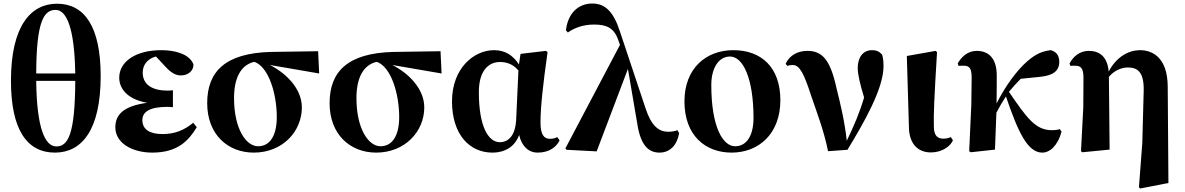

<svg xmlns="http://www.w3.org/2000/svg" viewBox="-20 -847 6708 1087"><path d="M406 -389C405 -83 364 -18 299 -18C235 -18 188 -120 185 -389ZM185 -431C186 -726 228 -791 295 -791C357 -791 402 -688 406 -431ZM303 -826C155 -826 42 -701 42 -390C42 -109 135 17 291 17C442 17 550 -109 550 -416C550 -697 458 -826 303 -826Z M1074 -152C1023 -110 970 -88 900 -88C828 -88 786 -114 786 -167C786 -213 826 -242 928 -242C938 -242 948 -241 959 -240V-336C949 -335 938 -334 929 -334C846 -334 788 -365 788 -436C788 -486 822 -517 863 -527L920 -466C948 -436 974 -420 1004 -420C1047 -420 1077 -448 1075 -483C1052 -543 967 -563 893 -563C751 -563 655 -500 655 -407C655 -350 695 -286 813 -265C683 -247 633 -201 633 -126C633 -36 730 17 842 17C987 17 1049 -52 1094 -127Z M1441 -19C1374 -19 1305 -116 1305 -292C1305 -400 1340 -479 1420 -497C1502 -468 1547 -315 1547 -184C1547 -82 1510 -19 1441 -19ZM1787 -431 1781 -557 1513 -553C1255 -546 1153 -442 1153 -263C1153 -86 1269 17 1417 17C1579 17 1689 -102 1689 -239C1689 -344 1601 -432 1508 -479Z M2134 -19C2067 -19 1998 -116 1998 -292C1998 -400 2033 -479 2113 -497C2195 -468 2240 -315 2240 -184C2240 -82 2203 -19 2134 -19ZM2480 -431 2474 -557 2206 -553C1948 -546 1846 -442 1846 -263C1846 -86 1962 17 2110 17C2272 17 2382 -102 2382 -239C2382 -344 2294 -432 2201 -479Z M2902 -164C2897 -86 2863 -42 2810 -42C2743 -42 2691 -134 2691 -325C2691 -445 2744 -496 2811 -496C2854 -496 2888 -480 2915 -448ZM3135 -71C3124 -65 3112 -61 3093 -61C3062 -61 3040 -82 3040 -152C3040 -238 3053 -360 3080 -552L3071 -559L2927 -542L2918 -482C2886 -531 2843 -563 2777 -563C2663 -563 2539 -461 2539 -273C2539 -85 2639 17 2767 17C2844 17 2897 -21 2919 -83C2934 -19 2972 17 3024 17C3092 17 3131 -17 3148 -52Z M3815 -110C3802 -104 3779 -101 3764 -101C3710 -101 3668 -133 3635 -233L3490 -668C3453 -782 3406 -827 3333 -827C3256 -827 3195 -774 3184 -675L3195 -663C3230 -688 3280 -708 3343 -708C3413 -708 3456 -690 3480 -621L3490 -593L3181 -7L3187 1L3358 10L3535 -457L3588 -146C3608 -15 3658 17 3714 17C3772 17 3813 -24 3825 -93Z M4122 17C4273 17 4398 -87 4398 -280C4398 -467 4289 -563 4132 -563C3978 -563 3855 -461 3855 -273C3855 -80 3973 17 4122 17ZM4142 -19C4072 -19 4007 -129 4007 -366C4007 -462 4049 -527 4113 -527C4187 -527 4246 -402 4246 -179C4246 -84 4210 -19 4142 -19Z M4437 -474C4446 -477 4456 -479 4468 -479C4508 -479 4532 -429 4573 -303C4606 -206 4644 -109 4668 9L4778 1C4870 -151 4982 -344 4982 -472C4982 -500 4980 -516 4974 -538C4957 -556 4942 -563 4917 -563C4864 -563 4836 -520 4836 -462C4836 -426 4849 -371 4872 -295C4848 -213 4816 -137 4774 -50C4762 -160 4738 -259 4716 -347C4681 -509 4635 -559 4551 -559C4498 -559 4450 -535 4428 -486Z M5250 16C5314 16 5361 -19 5375 -53L5363 -71C5352 -66 5339 -62 5320 -62C5290 -62 5267 -77 5267 -131C5265 -199 5269 -290 5285 -552L5277 -559L5114 -530L5126 -123C5128 -33 5177 16 5250 16Z M5980 -116C5971 -113 5956 -110 5934 -110C5840 -110 5790 -185 5692 -327C5715 -355 5737 -379 5759 -401L5868 -412C5937 -419 5977 -442 5977 -497C5977 -538 5955 -556 5929 -563C5882 -557 5847 -544 5797 -501C5735 -448 5669 -355 5622 -261C5623 -308 5623 -406 5623 -420C5623 -519 5575 -559 5510 -559C5459 -559 5424 -526 5402 -488L5407 -474C5411 -475 5431 -475 5435 -475C5468 -475 5481 -462 5481 -406L5479 -253L5467 9L5476 15L5613 0C5614 -15 5619 -149 5621 -209C5640 -245 5655 -271 5675 -301C5743 -103 5796 17 5881 17C5922 17 5968 -20 5990 -102Z M6591 -357C6590 -521 6505 -563 6434 -563C6372 -563 6301 -527 6257 -442C6249 -527 6205 -559 6144 -559C6092 -559 6055 -526 6035 -487L6040 -474C6044 -475 6064 -475 6067 -475C6099 -475 6114 -461 6114 -406L6113 -239L6100 9L6108 15L6262 0L6258 -412C6289 -449 6331 -465 6365 -465C6420 -465 6457 -440 6455 -334L6447 -36L6428 214L6436 220L6595 189Z"/></svg>

Font: Noto Serif TC Black
Style: Regular
Weight: 900
Version: Version 1.001;PS 1.001;hotconv 16.6.54;makeotf.lib2.5.65590